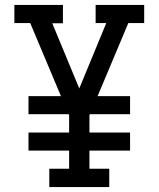

<svg xmlns="http://www.w3.org/2000/svg" viewBox="-20 -755 640 775"><path d="M179 0V-74H259V-147H95V-220H259V-291L257 -294H95V-367H226L102 -662H38V-735H234V-661H191L300 -398L409 -662H366V-735H562V-662H498L374 -367H505V-294H343L341 -291V-220H505V-147H341V-74H421V0Z"/></svg>

Font: Iosevka Slab Extended
Style: Regular
Weight: 400
Width: 7
Monospace: yes
Designer: Belleve Invis
Foundry: Belleve Invis
Version: Version 11.1.1; ttfautohint (v1.8.3)